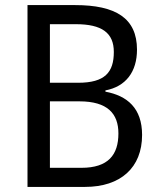

<svg xmlns="http://www.w3.org/2000/svg" viewBox="-20 -734 627 754"><path d="M275 -714H88V0H314C454 0 538 -76 538 -204C538 -309 480 -358 394 -374V-379C474 -394 518 -452 518 -539C518 -663 434 -714 275 -714ZM287 -409H176V-639H278C380 -639 427 -605 427 -530C427 -450 392 -409 287 -409ZM176 -336H292C402 -336 445 -288 445 -210C445 -126 405 -75 300 -75H176Z"/></svg>

Font: Noto Sans Gurmukhi UI SemiCondensed
Style: Regular
Weight: 400
Width: 4
Designer: Jelle Bosma - Monotype Design Team
Foundry: Monotype Imaging Inc.
Version: Version 2.004